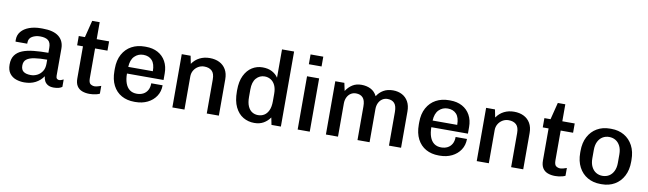

<svg xmlns="http://www.w3.org/2000/svg" viewBox="-41 -1262 6119 1814"><g transform="rotate(10 3019.0 -355.0)"><path d="M207 10Q166 10 128.5 -3Q91 -16 67 -47.5Q43 -79 43 -133Q43 -188 67.5 -222Q92 -256 137 -274Q182 -292 245 -298.5Q308 -305 385 -305V-353Q385 -403 359.5 -423.5Q334 -444 282 -444Q239 -444 206 -425Q173 -406 173 -365V-355H61Q60 -359 60 -364.5Q60 -370 60 -375Q60 -419 87.5 -452Q115 -485 164 -503Q213 -521 276 -521H293Q397 -521 448 -480Q499 -439 499 -365V-104Q499 -85 508 -77Q517 -69 528 -69Q538 -69 549.5 -73Q561 -77 571 -82V-11Q558 -1 538 4.5Q518 10 490 10Q457 10 435.5 -2Q414 -14 403 -34.5Q392 -55 390 -81Q361 -38 315 -14Q269 10 207 10ZM257 -69Q289 -69 318 -83.5Q347 -98 366 -127Q385 -156 385 -200V-239Q315 -239 265 -231.5Q215 -224 189 -204Q163 -184 163 -144Q163 -104 187 -86.5Q211 -69 257 -69Z M834 10Q794 10 762.5 -2Q731 -14 713.5 -41.5Q696 -69 696 -114V-422H640V-511H699L740 -674H812V-511H931V-422H812V-137Q812 -93 830 -81Q848 -69 869 -69Q880 -69 899.5 -74Q919 -79 931 -84V-9Q919 -3 902 1.5Q885 6 867 8Q849 10 834 10Z M1264 10Q1194 10 1141 -19.5Q1088 -49 1058.5 -106Q1029 -163 1029 -244V-267Q1029 -348 1060.5 -405Q1092 -462 1146.5 -491.5Q1201 -521 1271 -521H1284Q1349 -521 1398 -494.5Q1447 -468 1474 -419Q1501 -370 1501 -304V-241H1150Q1150 -188 1164 -149Q1178 -110 1205.5 -89.5Q1233 -69 1274 -69Q1308 -69 1334.5 -82.5Q1361 -96 1376.5 -123Q1392 -150 1392 -190H1501Q1501 -130 1471 -85Q1441 -40 1390 -15Q1339 10 1274 10ZM1151 -305H1387Q1387 -375 1356.5 -408.5Q1326 -442 1273 -442Q1223 -442 1188.5 -407.5Q1154 -373 1151 -305Z M1628 0V-511H1713L1728 -436Q1757 -478 1800 -499.5Q1843 -521 1896 -521Q1949 -521 1989 -501Q2029 -481 2051.5 -442.5Q2074 -404 2074 -348V0H1958V-327Q1958 -384 1931.5 -408.5Q1905 -433 1858 -433Q1827 -433 1801 -417.5Q1775 -402 1759.5 -376Q1744 -350 1744 -317V0Z M2414 10Q2356 10 2308 -18Q2260 -46 2231 -105Q2202 -164 2202 -256V-267Q2202 -351 2229.5 -407.5Q2257 -464 2302.5 -492.5Q2348 -521 2403 -521Q2457 -521 2495 -500.5Q2533 -480 2553 -448V-720H2669V0H2579L2565 -69Q2540 -33 2503 -11.5Q2466 10 2414 10ZM2437 -69Q2469 -69 2495 -84.5Q2521 -100 2537 -134Q2553 -168 2553 -223V-294Q2553 -343 2537.5 -375.5Q2522 -408 2495.5 -424Q2469 -440 2437 -440Q2389 -440 2356.5 -403.5Q2324 -367 2324 -294V-224Q2324 -169 2339 -135Q2354 -101 2379.5 -85Q2405 -69 2437 -69Z M2830 0V-511H2946V0ZM2827 -626V-720H2949V-626Z M3101 0V-511H3188L3204 -436Q3230 -476 3266 -498.5Q3302 -521 3351 -521Q3401 -521 3440 -501.5Q3479 -482 3501 -438Q3524 -476 3562.5 -498.5Q3601 -521 3654 -521Q3703 -521 3741 -501Q3779 -481 3800.5 -442.5Q3822 -404 3822 -348V0H3706V-323Q3706 -381 3683 -406.5Q3660 -432 3617 -432Q3589 -432 3567 -417.5Q3545 -403 3532.5 -377Q3520 -351 3520 -318V0H3404V-323Q3404 -381 3380.5 -406.5Q3357 -432 3314 -432Q3286 -432 3264 -417.5Q3242 -403 3229.5 -377Q3217 -351 3217 -318V0Z M4184 10Q4114 10 4061 -19.5Q4008 -49 3978.5 -106Q3949 -163 3949 -244V-267Q3949 -348 3980.5 -405Q4012 -462 4066.5 -491.5Q4121 -521 4191 -521H4204Q4269 -521 4318 -494.5Q4367 -468 4394 -419Q4421 -370 4421 -304V-241H4070Q4070 -188 4084 -149Q4098 -110 4125.5 -89.5Q4153 -69 4194 -69Q4228 -69 4254.5 -82.5Q4281 -96 4296.5 -123Q4312 -150 4312 -190H4421Q4421 -130 4391 -85Q4361 -40 4310 -15Q4259 10 4194 10ZM4071 -305H4307Q4307 -375 4276.5 -408.5Q4246 -442 4193 -442Q4143 -442 4108.5 -407.5Q4074 -373 4071 -305Z M4548 0V-511H4633L4648 -436Q4677 -478 4720 -499.5Q4763 -521 4816 -521Q4869 -521 4909 -501Q4949 -481 4971.5 -442.5Q4994 -404 4994 -348V0H4878V-327Q4878 -384 4851.5 -408.5Q4825 -433 4778 -433Q4747 -433 4721 -417.5Q4695 -402 4679.5 -376Q4664 -350 4664 -317V0Z M5301 10Q5261 10 5229.5 -2Q5198 -14 5180.5 -41.5Q5163 -69 5163 -114V-422H5107V-511H5166L5207 -674H5279V-511H5398V-422H5279V-137Q5279 -93 5297 -81Q5315 -69 5336 -69Q5347 -69 5366.5 -74Q5386 -79 5398 -84V-9Q5386 -3 5369 1.5Q5352 6 5334 8Q5316 10 5301 10Z M5734 10Q5666 10 5612 -21Q5558 -52 5527.5 -110Q5497 -168 5497 -247V-264Q5497 -344 5527.5 -401.5Q5558 -459 5611.5 -490Q5665 -521 5733 -521H5749Q5818 -521 5871.5 -490Q5925 -459 5955.5 -401.5Q5986 -344 5986 -264V-247Q5986 -168 5955.5 -110Q5925 -52 5871.5 -21Q5818 10 5750 10ZM5741 -69Q5776 -69 5803.5 -85.5Q5831 -102 5847.5 -135Q5864 -168 5864 -215V-296Q5864 -344 5847.5 -376.5Q5831 -409 5803.5 -425.5Q5776 -442 5741 -442Q5707 -442 5679.5 -425.5Q5652 -409 5635.5 -376.5Q5619 -344 5619 -296V-215Q5619 -168 5635.5 -135Q5652 -102 5679.5 -85.5Q5707 -69 5741 -69Z"/></g></svg>

Font: Chivo Medium Medium
Style: Regular
Weight: 500
Version: Version 2.002